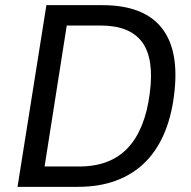

<svg xmlns="http://www.w3.org/2000/svg" viewBox="-20 -725 742 745"><path d="M48 0 160 -705H377Q538 -705 608 -616Q678 -527 655 -353Q644 -267 614.5 -201Q585 -135 538 -90.5Q491 -46 427 -23Q363 0 282 0ZM153 -79H288Q348 -79 395 -97Q442 -115 475.5 -150.5Q509 -186 530.5 -239Q552 -292 561 -362Q579 -497 531.5 -561.5Q484 -626 370 -626H239Z"/></svg>

Font: Nunito Sans 10pt SemiCondensed Medium
Style: Italic
Weight: 500
Width: 4
Italic angle: -9°
Designer: Vernon Adams
Foundry: Vernon Adams
Version: Version 3.101;gftools[0.9.27]